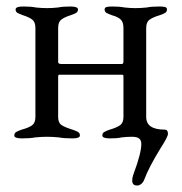

<svg xmlns="http://www.w3.org/2000/svg" viewBox="-20 -423 561 591"><path d="M387 133Q387 123 392 110Q415 48 415 20Q415 9 408.5 3.5Q402 -2 386 -2Q370 -2 354 0Q342 3 318 3Q295 3 295 -6Q295 -13 300.5 -16.5Q306 -20 318 -24Q339 -30 349.5 -37.5Q360 -45 360 -63V-188Q360 -191 359 -192Q358 -193 356 -193H162Q160 -193 159.5 -191Q159 -189 159 -186V-63Q159 -45 169.5 -38Q180 -31 203 -24Q215 -20 220.5 -16.5Q226 -13 226 -6Q226 3 203 3Q177 3 162 0Q142 -2 125 -2Q108 -2 88 0Q73 3 47 3Q24 3 24 -6Q24 -13 29.5 -16.5Q35 -20 47 -24Q69 -30 79 -37.5Q89 -45 89 -63V-337Q89 -355 79.5 -362.5Q70 -370 51 -376Q39 -380 33.5 -383.5Q28 -387 28 -394Q28 -403 51 -403Q77 -403 90 -400Q108 -398 125 -398Q141 -398 159 -400Q172 -403 197 -403Q220 -403 220 -394Q220 -387 214.5 -383.5Q209 -380 197 -376Q178 -370 168.5 -362.5Q159 -355 159 -337V-232Q159 -226 169 -226H355Q360 -226 360 -234V-337Q360 -355 351.5 -363Q343 -371 325 -376Q313 -380 307.5 -383.5Q302 -387 302 -394Q302 -400 308.5 -401.5Q315 -403 325 -403Q349 -403 363 -400Q381 -398 397 -398Q414 -398 432 -400Q446 -403 471 -403Q481 -403 487.5 -401.5Q494 -400 494 -394Q494 -387 488.5 -383.5Q483 -380 471 -376Q451 -370 440.5 -362.5Q430 -355 430 -337V-63Q430 -24 487 -24Q497 -24 497 -11Q497 -2 475 32Q438 92 424 130Q421 138 415 143Q409 148 402 148Q387 148 387 133Z"/></svg>

Font: EB Garamond
Style: Regular
Weight: 400
Designer: Georg Duffner and Octavio Pardo
Foundry: Georg Duffner
Version: Version 1.000; ttfautohint (v1.6)